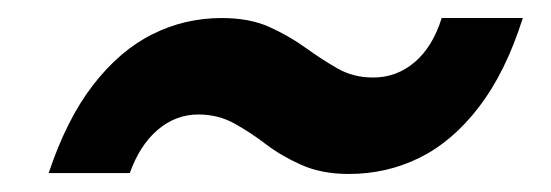

<svg xmlns="http://www.w3.org/2000/svg" viewBox="-20 -425 611 213"><path d="M367 -232Q337 -232 314.5 -242Q292 -252 275 -265Q258 -278 240 -288Q222 -298 200 -298Q175 -298 155 -281Q135 -264 124 -233H34Q54 -293 83.5 -331Q113 -369 149 -387Q185 -405 226 -405Q257 -405 279 -395Q301 -385 319 -372Q337 -359 354.5 -349Q372 -339 394 -339Q420 -339 440 -356Q460 -373 470 -405H560Q541 -345 511.5 -306.5Q482 -268 445.5 -250Q409 -232 367 -232Z"/></svg>

Font: DM Sans 18pt SemiBold
Style: Italic
Weight: 600
Italic angle: -10°
Designer: Colophon Foundry, Jonny Pinhorn
Foundry: Colophon Foundry
Version: Version 4.004;gftools[0.9.30]